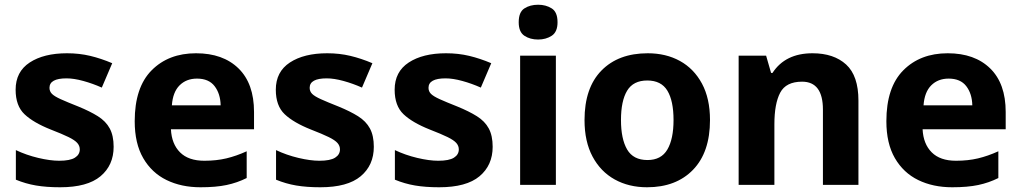

<svg xmlns="http://www.w3.org/2000/svg" viewBox="-20 -781 4314 811"><path d="M460 -161Q460 -83 404.5 -36.5Q349 10 234 10Q176 10 132 2.5Q88 -5 47 -22V-147Q91 -126 141.5 -114Q192 -102 230 -102Q276 -102 296.5 -115Q317 -128 317 -150Q317 -165 306.5 -177Q296 -189 269.5 -202Q243 -215 194 -234Q121 -263 83.5 -298.5Q46 -334 46 -402Q46 -478 105.5 -517Q165 -556 263 -556Q315 -556 361 -545Q407 -534 454 -514L410 -411Q372 -428 332 -439Q292 -450 261 -450Q189 -450 189 -410Q189 -395 199.5 -384.5Q210 -374 236.5 -362Q263 -350 311 -331Q360 -311 393.5 -290Q427 -269 443.5 -238.5Q460 -208 460 -161Z M808 -556Q922 -556 987.5 -492Q1053 -428 1053 -308V-235H702Q705 -173 740.5 -137.5Q776 -102 843 -102Q894 -102 936 -112Q978 -122 1022 -142V-29Q982 -9 937 0.5Q892 10 827 10Q746 10 683.5 -20.5Q621 -51 585 -113Q549 -175 549 -269Q549 -412 620.5 -484Q692 -556 808 -556ZM812 -449Q767 -449 738.5 -420.5Q710 -392 706 -336H912Q911 -385 886.5 -417Q862 -449 812 -449Z M1559 -161Q1559 -83 1503.5 -36.5Q1448 10 1333 10Q1275 10 1231 2.5Q1187 -5 1146 -22V-147Q1190 -126 1240.5 -114Q1291 -102 1329 -102Q1375 -102 1395.5 -115Q1416 -128 1416 -150Q1416 -165 1405.5 -177Q1395 -189 1368.5 -202Q1342 -215 1293 -234Q1220 -263 1182.5 -298.5Q1145 -334 1145 -402Q1145 -478 1204.5 -517Q1264 -556 1362 -556Q1414 -556 1460 -545Q1506 -534 1553 -514L1509 -411Q1471 -428 1431 -439Q1391 -450 1360 -450Q1288 -450 1288 -410Q1288 -395 1298.5 -384.5Q1309 -374 1335.5 -362Q1362 -350 1410 -331Q1459 -311 1492.5 -290Q1526 -269 1542.5 -238.5Q1559 -208 1559 -161Z M2061 -161Q2061 -83 2005.5 -36.5Q1950 10 1835 10Q1777 10 1733 2.5Q1689 -5 1648 -22V-147Q1692 -126 1742.5 -114Q1793 -102 1831 -102Q1877 -102 1897.5 -115Q1918 -128 1918 -150Q1918 -165 1907.5 -177Q1897 -189 1870.5 -202Q1844 -215 1795 -234Q1722 -263 1684.5 -298.5Q1647 -334 1647 -402Q1647 -478 1706.5 -517Q1766 -556 1864 -556Q1916 -556 1962 -545Q2008 -534 2055 -514L2011 -411Q1973 -428 1933 -439Q1893 -450 1862 -450Q1790 -450 1790 -410Q1790 -395 1800.5 -384.5Q1811 -374 1837.5 -362Q1864 -350 1912 -331Q1961 -311 1994.5 -290Q2028 -269 2044.5 -238.5Q2061 -208 2061 -161Z M2253 -761Q2286 -761 2310.5 -745.5Q2335 -730 2335 -687Q2335 -646 2310.5 -630Q2286 -614 2253 -614Q2219 -614 2195 -630Q2171 -646 2171 -687Q2171 -730 2195 -745.5Q2219 -761 2253 -761ZM2328 -546V0H2177V-546Z M2979 -274Q2979 -138 2907.5 -64Q2836 10 2713 10Q2636 10 2576.5 -23Q2517 -56 2483 -119.5Q2449 -183 2449 -274Q2449 -410 2520.5 -483Q2592 -556 2716 -556Q2793 -556 2852 -523.5Q2911 -491 2945 -428Q2979 -365 2979 -274ZM2603 -274Q2603 -194 2629 -149.5Q2655 -105 2715 -105Q2773 -105 2799 -149.5Q2825 -194 2825 -274Q2825 -355 2799 -398Q2773 -441 2714 -441Q2655 -441 2629 -398Q2603 -355 2603 -274Z M3412 -556Q3502 -556 3554 -508.5Q3606 -461 3606 -356V0H3456V-318Q3456 -436 3368 -436Q3300 -436 3275.5 -389.5Q3251 -343 3251 -256V0H3100V-546H3216L3237 -473H3243Q3297 -556 3412 -556Z M3983 -556Q4097 -556 4162.5 -492Q4228 -428 4228 -308V-235H3877Q3880 -173 3915.5 -137.5Q3951 -102 4018 -102Q4069 -102 4111 -112Q4153 -122 4197 -142V-29Q4157 -9 4112 0.5Q4067 10 4002 10Q3921 10 3858.5 -20.5Q3796 -51 3760 -113Q3724 -175 3724 -269Q3724 -412 3795.5 -484Q3867 -556 3983 -556ZM3987 -449Q3942 -449 3913.5 -420.5Q3885 -392 3881 -336H4087Q4086 -385 4061.5 -417Q4037 -449 3987 -449Z"/></svg>

Font: Noto Sans Khmer UI
Style: Bold
Weight: 700
Designer: Danh Hong and the Monotype Design Team
Foundry: Monotype Imaging Inc.
Version: Version 2.002; ttfautohint (v1.8.4.7-5d5b)